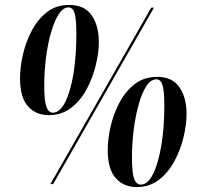

<svg xmlns="http://www.w3.org/2000/svg" viewBox="-20 -745 798 777"><path d="M178 -279Q125 -279 93 -315Q61 -351 61 -429Q61 -472 72.5 -523Q84 -574 108 -620Q132 -666 169.5 -695.5Q207 -725 260 -725Q322 -725 351 -683Q380 -641 380 -575Q380 -533 368 -482.5Q356 -432 331.5 -385.5Q307 -339 268.5 -309Q230 -279 178 -279ZM194 -289Q222 -289 243.5 -331Q265 -373 277 -445Q289 -517 289 -607Q289 -668 282 -691.5Q275 -715 257 -715Q235 -715 217 -686.5Q199 -658 186 -612Q173 -566 166 -510Q159 -454 159 -398Q159 -338 167.5 -313.5Q176 -289 194 -289ZM184 0 592 -714H603L195 0ZM533 12Q481 12 448.5 -24Q416 -60 416 -138Q416 -182 427.5 -232.5Q439 -283 463 -329Q487 -375 525 -404.5Q563 -434 616 -434Q677 -434 706 -392Q735 -350 735 -284Q735 -242 723 -191Q711 -140 686.5 -94Q662 -48 624 -18Q586 12 533 12ZM550 2Q578 2 599 -40Q620 -82 632.5 -154Q645 -226 645 -317Q645 -378 637.5 -401Q630 -424 613 -424Q590 -424 572 -396Q554 -368 541 -321.5Q528 -275 521 -219Q514 -163 514 -107Q514 -47 522.5 -22.5Q531 2 550 2Z"/></svg>

Font: Noto Serif Display ExtraCondensed ExtraBold
Style: Italic
Weight: 800
Width: 2
Italic angle: -12°
Designer: Monotype Design Team
Foundry: Monotype Imaging Inc.
Version: Version 2.009